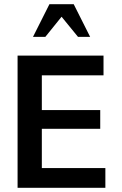

<svg xmlns="http://www.w3.org/2000/svg" viewBox="-20 -892 581 912"><path d="M63.5 0V-627.9H471.7V-534.2H178.7V-369.1H456.1V-280.3H178.7V-93.8H480.5V0ZM136.7 -716.8 214.8 -872.1H330.1L408.2 -716.8H350.6L272.5 -812.5L195.3 -716.8Z"/></svg>

Font: Padauk
Style: Bold
Weight: 700
Designer: Debbi Hosken, Becca Hirsbrunner Spalinger
Foundry: SIL International
Version: Version 5.003